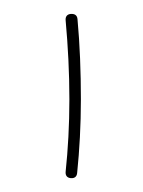

<svg xmlns="http://www.w3.org/2000/svg" viewBox="-20 -693 207 277"><path d="M82 -436C87.4 -435.5 90.8 -438 91.3 -443.4C94.7 -476.6 96.7 -512.2 96.7 -549.8C96.7 -588.9 95.2 -628.9 91.8 -665.5C91.3 -670.9 87.9 -673.3 82 -672.9C76.7 -672.4 74.2 -668.9 74.7 -663.6C78.1 -626 80.1 -588.4 80.1 -549.8C80.1 -512.2 78.1 -477.5 74.7 -445.3C74.2 -439.9 76.7 -436.5 82 -436Z"/></svg>

Font: Mikhak Thin
Style: Regular
Weight: 100
Designer: Amin Abedi
Version: Version 3.2